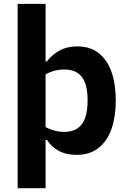

<svg xmlns="http://www.w3.org/2000/svg" viewBox="-20 -785 660 988"><path d="M214.5 183.3H70.8V-765H214.5ZM374.2 12Q320.2 12 281.7 -9.3Q243.1 -30.6 222.1 -64.6H192.9V-144.8Q220.2 -125.2 250.4 -115.8Q280.6 -106.2 310 -106.2Q350.8 -106.2 377.4 -123.5Q404 -140.8 417.4 -176.6Q430.8 -212.5 430.8 -268.4Q430.8 -324.1 417.5 -359Q404.2 -394 377.8 -410.7Q351.2 -427.4 310.3 -427.4Q279.8 -427.4 249.8 -417.8Q219.8 -408.2 192.9 -388.6V-469.2H221.6Q247.6 -503.6 286.4 -524.9Q325.2 -546.2 378.2 -546.2Q444.8 -546.2 488.9 -510.8Q533 -475.4 554.4 -413.1Q575.8 -350.8 575.8 -268.4Q575.8 -185.7 554.2 -122.7Q532.6 -59.8 487.3 -23.9Q442 12 374.2 12Z"/></svg>

Font: Monaspace Neon Var
Style: Regular
Weight: 400
Designer: Riley Cran and the Lettermatic Team
Version: Version 1.000 (Monaspace Neon Var)